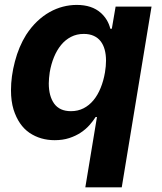

<svg xmlns="http://www.w3.org/2000/svg" viewBox="-20 -573 672 797"><path d="M485.4 204.5H334.2L382.5 -87.4H377.1Q366.5 -70.7 351.2 -53.4Q335.9 -36.2 315 -22.4Q294 -8.5 267.2 0.2Q240.4 8.9 207 8.9Q147.7 8.9 102.3 -21.7Q57.2 -52.6 36.2 -118.3Q25.6 -153.4 25.6 -198.2Q25.6 -256 41.9 -317.8Q50.1 -349.1 61.6 -376.4Q73.2 -403.8 88.4 -428.3Q109.4 -460.6 134.2 -484.2Q159.1 -507.8 186.1 -522.9Q213.1 -538 241.5 -545.3Q269.9 -552.6 298.7 -552.6Q361.2 -552.6 398.1 -519.9Q428.3 -492.9 437.9 -453.8H444.2L459.9 -545.5H609ZM274.5 -111.5Q303.3 -111.5 326.7 -123.4Q350.1 -135.3 367.9 -156.8Q385.7 -178.3 397.7 -207.9Q409.8 -237.6 415.8 -272.7Q420.1 -298.7 420.1 -321.4Q420.1 -346.2 414.6 -366.7Q409.1 -387.1 397.9 -401.6Q386.7 -416.2 369.1 -424.2Q351.6 -432.2 327.8 -432.2Q298.3 -432.2 274.7 -419.9Q251.1 -407.7 233.5 -386.2Q215.9 -364.7 204 -335.6Q192.1 -306.5 186.4 -272.7Q184.7 -260.3 183.6 -248.9Q182.5 -237.6 182.5 -226.9Q182.5 -174 204.9 -142.8Q227.6 -111.5 274.5 -111.5Z"/></svg>

Font: Linik Sans
Style: Bold Italic
Weight: 700
Italic angle: 9°
Designer: Fonts by Rasmus Andersson / Changes by Cristiano Sobral with parts from Marc Monis
Foundry: rsms
Version: Version 3.020; ttfautohint (v1.6)